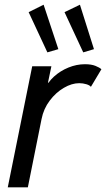

<svg xmlns="http://www.w3.org/2000/svg" viewBox="-20 -801 454 821"><path d="M13.2 0 117.7 -517.6H199.7L185.1 -447.3H196.8L171.4 -418Q183.6 -448.7 210.7 -473.4Q237.8 -498 272.7 -512.2Q307.6 -526.4 343.3 -526.4Q370.6 -526.4 388.2 -519.3Q405.8 -512.2 413.6 -504.9L368.7 -429.7Q363.8 -436.5 349.1 -440.9Q334.5 -445.3 318.8 -445.3Q287.1 -445.3 253.2 -425.5Q219.2 -405.8 192.9 -371.1Q166.5 -336.4 157.7 -292L99.1 0ZM182.6 -577.1 102.5 -749 166.5 -780.8 229.5 -590.8ZM335.9 -577.1 255.9 -749 321.8 -780.8 381.8 -590.8Z"/></svg>

Font: Reddit Sans
Style: Italic
Weight: 400
Italic angle: -11.25°
Designer: Stephen Hutchings
Version: Version 1.013